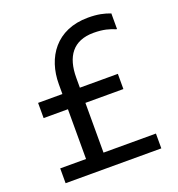

<svg xmlns="http://www.w3.org/2000/svg" viewBox="-132 -841 880 950"><g transform="rotate(-20 308.0 -366.0)"><path d="M280 -78V-340H480V-420H280V-472C280 -584 328 -652 436 -652C488 -652 520 -642 548 -630H552V-712C520 -724 488 -732 436 -732C268 -732 188 -612 188 -472V-420H60V-340H188V-78H52V0H556V-78Z"/></g></svg>

Font: Kufam Arabic Latin Roman Normal
Style: Regular
Weight: 400
Designer: Wael Morcos & Artur Schmal
Version: Version 1.200;PS 001.200;hotconv 1.0.88;makeotf.lib2.5.64775